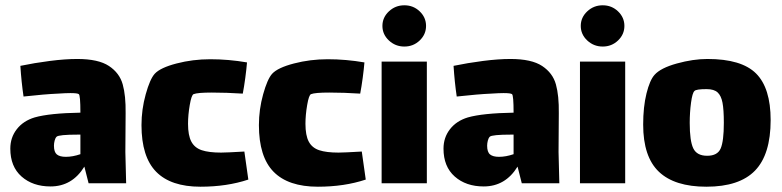

<svg xmlns="http://www.w3.org/2000/svg" viewBox="-20 -693 2958 726"><path d="M315 0 299 -63Q253 12 171 12Q104 12 61.5 -25.5Q19 -63 19 -131Q19 -173 43.5 -204.5Q68 -236 111 -249Q167 -265 284 -267Q284 -333 278 -337Q273 -341 246 -341Q229 -341 199 -339Q151 -337 69 -328Q61 -382 57 -444Q110 -455 168 -462.5Q226 -470 272 -470Q352 -470 392 -443.5Q432 -417 444 -374Q456 -331 455 -265L454 -118L457 0ZM284 -110V-184H276Q202 -184 194 -176Q189 -171 186.5 -161Q184 -151 184 -142Q184 -118 195 -109Q206 -100 229 -100Q255 -100 284 -110Z M919 -14Q838 13 738 13Q626 13 570.5 -43.5Q515 -100 515 -220Q515 -279 531 -336.5Q547 -394 565 -414Q586 -437 647.5 -453Q709 -469 775 -469Q844 -469 914 -457Q912 -432 907.5 -398.5Q903 -365 898 -339Q836 -343 781 -343Q727 -343 712 -337Q704 -334 697.5 -296Q691 -258 691 -225Q691 -181 703.5 -157.5Q716 -134 743 -125Q770 -116 816 -116Q836 -116 904 -120Z M1363 -14Q1282 13 1182 13Q1070 13 1014.5 -43.5Q959 -100 959 -220Q959 -279 975 -336.5Q991 -394 1009 -414Q1030 -437 1091.5 -453Q1153 -469 1219 -469Q1288 -469 1358 -457Q1356 -432 1351.5 -398.5Q1347 -365 1342 -339Q1280 -343 1225 -343Q1171 -343 1156 -337Q1148 -334 1141.5 -296Q1135 -258 1135 -225Q1135 -181 1147.5 -157.5Q1160 -134 1187 -125Q1214 -116 1260 -116Q1280 -116 1348 -120Z M1426 -595Q1426 -627 1450.5 -650Q1475 -673 1509 -673Q1543 -673 1567 -650Q1591 -627 1591 -595Q1591 -563 1567 -540Q1543 -517 1509 -517Q1475 -517 1450.5 -540Q1426 -563 1426 -595ZM1423 -460H1594V0H1423Z M1953 0 1937 -63Q1891 12 1809 12Q1742 12 1699.5 -25.5Q1657 -63 1657 -131Q1657 -173 1681.5 -204.5Q1706 -236 1749 -249Q1805 -265 1922 -267Q1922 -333 1916 -337Q1911 -341 1884 -341Q1867 -341 1837 -339Q1789 -337 1707 -328Q1699 -382 1695 -444Q1748 -455 1806 -462.5Q1864 -470 1910 -470Q1990 -470 2030 -443.5Q2070 -417 2082 -374Q2094 -331 2093 -265L2092 -118L2095 0ZM1922 -110V-184H1914Q1840 -184 1832 -176Q1827 -171 1824.5 -161Q1822 -151 1822 -142Q1822 -118 1833 -109Q1844 -100 1867 -100Q1893 -100 1922 -110Z M2176 -595Q2176 -627 2200.5 -650Q2225 -673 2259 -673Q2293 -673 2317 -650Q2341 -627 2341 -595Q2341 -563 2317 -540Q2293 -517 2259 -517Q2225 -517 2200.5 -540Q2176 -563 2176 -595ZM2173 -460H2344V0H2173Z M2412 -222Q2412 -289 2424.5 -339.5Q2437 -390 2455 -410Q2478 -436 2539.5 -453Q2601 -470 2655 -470Q2784 -470 2839 -415Q2894 -360 2894 -239Q2894 -109 2835 -48Q2776 13 2651 13Q2531 13 2471.5 -43.5Q2412 -100 2412 -222ZM2717 -229Q2717 -278 2712 -304.5Q2707 -331 2693.5 -343.5Q2680 -356 2652 -356Q2612 -356 2606 -349Q2598 -342 2593 -305Q2588 -268 2588 -228Q2588 -160 2601.5 -132Q2615 -104 2654 -104Q2693 -104 2705 -131.5Q2717 -159 2717 -229Z"/></svg>

Font: Lalezar
Style: Regular
Weight: 400
Designer: Borna Izadpanah
Foundry: Borna Izadpanah
Version: Version 1.003